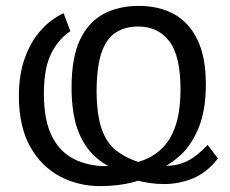

<svg xmlns="http://www.w3.org/2000/svg" viewBox="-20 -618 780 652"><path d="M320 14Q246 14 183.5 -19Q121 -52 83 -119Q45 -186 44 -289Q44 -365 64.5 -421.5Q85 -478 119.5 -516Q154 -554 196 -573L219 -512Q179 -486 154 -436.5Q129 -387 129 -300Q129 -209 156.5 -155Q184 -101 232 -77.5Q280 -54 339 -54Q426 -54 482 -80.5Q538 -107 565.5 -164.5Q593 -222 593 -314Q593 -429 554.5 -478.5Q516 -528 449 -528Q405 -528 373 -507.5Q341 -487 324.5 -438.5Q308 -390 308 -304Q309 -225 326 -178Q343 -131 375 -106.5Q407 -82 452 -67L426 -25Q364 -39 318 -73.5Q272 -108 247.5 -168Q223 -228 223 -321Q223 -422 251.5 -482.5Q280 -543 331.5 -570.5Q383 -598 451 -598Q520 -598 571 -570Q622 -542 650.5 -483Q679 -424 679 -332Q679 -245 655.5 -186.5Q632 -128 596 -94Q560 -60 521 -44V-39Q484 -13 433 0.5Q382 14 320 14ZM538 7Q489 7 439 -7L462 -66Q482 -62 505 -58.5Q528 -55 544 -55Q584 -55 617.5 -72Q651 -89 685 -126L720 -80Q683 -32 635.5 -12.5Q588 7 538 7Z"/></svg>

Font: Podkova
Style: Regular
Weight: 400
Designer: Ilya Yudin
Foundry: Cyreal (www.cyreal.org)
Version: Version 2.103